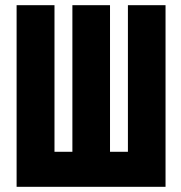

<svg xmlns="http://www.w3.org/2000/svg" viewBox="-20 -720 699 740"><path d="M473 -700V-135H404V-700H259V-135H190V-700H44V0H618V-700Z"/></svg>

Font: Advent Pro ExtraBold
Style: Regular
Weight: 800
Designer: VivaRado, Andreas Kalpakidis
Foundry: VivaRado, Andreas Kalpakidis
Version: Version 3.000